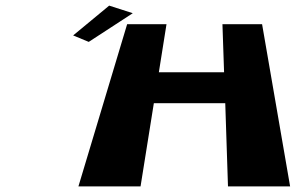

<svg xmlns="http://www.w3.org/2000/svg" viewBox="-20 -663 1052 683"><path d="M240.2 -537 295.7 -514 452.3 -616 368.4 -643ZM527.3 -296H781.3L791 0H1012L912.3 -577H771.3L777.1 -406H545.1L572.3 -577H432.3L259 0H480Z"/></svg>

Font: Hussar Milosc
Style: Obl
Weight: 700
Foundry: Cannot Into Space Fonts
Version: Version 1.02